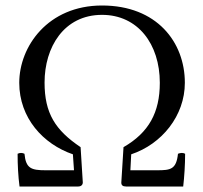

<svg xmlns="http://www.w3.org/2000/svg" viewBox="-20 -678 737 698"><path d="M457 -117C568 -154 652 -257 652 -377C652 -525 550 -658 351 -658C154 -658 50 -509 50 -377C50 -249 137 -154 245 -117L249 -59H146C93 -59 74 -66 69 -119C61 -123 52 -123 44 -119C44 -78 46 -38 51 0H264C275 0 281 -6 281 -15L273 -143C181 -205 142 -266 142 -378C142 -506 212 -624 351 -624C481 -624 561 -518 561 -377C561 -269 521 -196 429 -143L421 -14C421 -5 426 0 438 0H646C650 -34 653 -79 653 -119C646 -123 637 -123 627 -119C621 -62 600 -59 551 -59H454Z"/></svg>

Font: Libertinus Serif Display
Style: Regular
Weight: 400
Designer: Philipp H. Poll, Khaled Hosny
Foundry: Caleb Maclennan
Version: Version 7.050;RELEASE